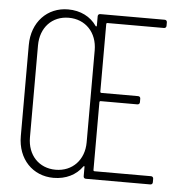

<svg xmlns="http://www.w3.org/2000/svg" viewBox="-52 -757 755 813"><g transform="rotate(5 326.0 -350.0)"><path d="M626 -675V-690C626 -696 622 -700 616 -700H342C336 -700 332 -696 332 -690V-650C332 -647 329 -645 327 -648C301 -686 258 -708 205 -708C117 -708 52 -641 52 -543V-156C52 -58 117 8 205 8C258 8 301 -14 327 -51C330 -54 332 -53 332 -50V-10C332 -4 336 0 342 0H616C622 0 626 -4 626 -10V-25C626 -31 622 -35 616 -35H375C373 -35 371 -37 371 -39V-329C371 -331 373 -333 375 -333H532C538 -333 542 -337 542 -343V-358C542 -364 538 -368 532 -368H375C373 -368 371 -370 371 -372V-661C371 -663 373 -665 375 -665H616C622 -665 626 -669 626 -675ZM211 -27C140 -27 91 -79 91 -154V-545C91 -621 140 -673 211 -673C282 -673 332 -621 332 -545V-154C332 -79 282 -27 211 -27Z"/></g></svg>

Font: Barlow Condensed ExtraLight
Style: Regular
Weight: 275
Width: 3
Designer: Jeremy Tribby
Foundry: Tribby Type
Version: Version 1.422;hotconv 1.0.109;makeotfexe 2.5.65596